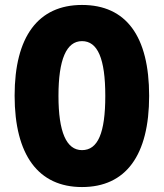

<svg xmlns="http://www.w3.org/2000/svg" viewBox="-20 -745 661 775"><path d="M582 -358C582 -599 489 -725 311 -725C134 -725 39 -597 39 -359C39 -119 135 10 311 10C488 10 582 -118 582 -358ZM216 -358C216 -505 248 -579 311 -579C374 -579 405 -509 405 -358C405 -208 375 -139 311 -139C248 -139 216 -212 216 -358Z"/></svg>

Font: Noto Sans Georgian ExtraCondensed Black
Style: Regular
Weight: 900
Width: 2
Designer: Monotype Design Team, Akaki Razmadze
Foundry: Google LLC
Version: Version 2.005